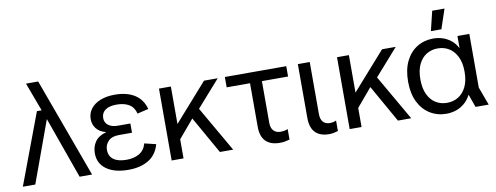

<svg xmlns="http://www.w3.org/2000/svg" viewBox="-61 -1030 3491 1352"><g transform="rotate(-10 1684.5 -354.0)"><path d="M419 0 251 -471 243 -490 161 -711H248L508 0ZM13 0 203 -507H289V-453H267L102 0Z M767 12Q668 12 610.5 -29Q553 -70 553 -144Q553 -191 578 -226.5Q603 -262 657 -276V-277Q609 -290 587.5 -319.5Q566 -349 566 -385Q566 -427 590.5 -459Q615 -491 659 -508.5Q703 -526 762 -526Q848 -526 903.5 -491Q959 -456 978 -386L898 -367Q886 -414 851 -434.5Q816 -455 763 -455Q710 -455 682 -434.5Q654 -414 654 -378Q654 -345 679 -326Q704 -307 748 -307H836V-241H742Q692 -241 666.5 -215Q641 -189 641 -153Q641 -107 673.5 -83.5Q706 -60 766 -60Q819 -60 857 -82Q895 -104 908 -152L990 -132Q970 -59 912 -23.5Q854 12 767 12Z M1127 -95V-245H1161L1399 -514H1497L1308 -300L1291 -289ZM1077 0V-514H1162V0ZM1422 0 1253 -299 1308 -363 1517 0Z M1850 10Q1784 10 1749.5 -24.5Q1715 -59 1715 -129V-472H1800V-142Q1800 -105 1818 -85.5Q1836 -66 1869 -66Q1880 -66 1892.5 -68Q1905 -70 1920 -76V-1Q1902 4 1886 7Q1870 10 1850 10ZM1548 -440V-514H1987V-440Z M2202 10Q2138 10 2104 -24.5Q2070 -59 2070 -129V-514H2155V-142Q2155 -105 2172 -85.5Q2189 -66 2221 -66Q2231 -66 2242 -68Q2253 -70 2266 -76V-1Q2250 4 2234.5 7Q2219 10 2202 10Z M2400 -95V-245H2434L2672 -514H2770L2581 -300L2564 -289ZM2350 0V-514H2435V0ZM2695 0 2526 -299 2581 -363 2790 0Z M3041 12Q2976 12 2924 -20Q2872 -52 2842.5 -112Q2813 -172 2813 -257Q2813 -343 2842.5 -403Q2872 -463 2923.5 -494.5Q2975 -526 3040 -526Q3073 -526 3105 -516Q3137 -506 3164.5 -484.5Q3192 -463 3210 -428H3211V-514H3296V-130L3344 0H3250L3217 -92H3216Q3197 -55 3168 -31.5Q3139 -8 3106.5 2Q3074 12 3041 12ZM3058 -63Q3103 -63 3138.5 -84.5Q3174 -106 3195.5 -149.5Q3217 -193 3217 -258Q3217 -322 3195.5 -365.5Q3174 -409 3138.5 -430.5Q3103 -452 3058 -452Q3014 -452 2978.5 -430.5Q2943 -409 2922 -366Q2901 -323 2901 -258Q2901 -193 2922 -149.5Q2943 -106 2978.5 -84.5Q3014 -63 3058 -63ZM3033 -580 3067 -720H3155L3108 -580Z"/></g></svg>

Font: TikTok Sans 24pt
Style: Regular
Weight: 400
Version: Version 4.000